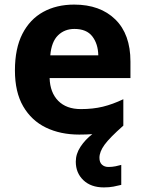

<svg xmlns="http://www.w3.org/2000/svg" viewBox="-20 -576 631 836"><path d="M413 111Q413 131 424 141Q435 151 452 151Q468 151 483 148Q498 145 508 142V229Q492 233 474 236.5Q456 240 432 240Q376 240 343 208.5Q310 177 310 128Q310 94 330.5 63Q351 32 382 8Q356 10 325 10Q243 10 180 -20.5Q117 -51 81 -113Q45 -175 45 -269Q45 -365 77.5 -428.5Q110 -492 168 -524Q226 -556 303 -556Q416 -556 482 -491.5Q548 -427 548 -308V-236H196Q198 -173 233.5 -137Q269 -101 332 -101Q385 -101 428 -111.5Q471 -122 517 -144V-29Q457 24 435 54.5Q413 85 413 111ZM304 -450Q261 -450 232.5 -422Q204 -394 199 -335H408Q407 -385 382 -417.5Q357 -450 304 -450Z"/></svg>

Font: Noto Sans Medefaidrin
Style: Bold
Weight: 700
Designer: Dalton Maag Ltd
Foundry: Dalton Maag Ltd
Version: Version 1.002; ttfautohint (v1.8.4.7-5d5b)